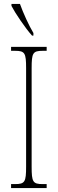

<svg xmlns="http://www.w3.org/2000/svg" viewBox="-20 -951 293 971"><path d="M142 -771H149V-784C126 -822 97 -886 81 -931H38V-921C56 -886 109 -807 142 -771ZM36 0H216V-20H196C146 -20 140 -31 140 -108V-606C140 -683 146 -694 196 -694H216V-714H36V-694H56C106 -694 112 -683 112 -606V-108C112 -31 106 -20 56 -20H36Z"/></svg>

Font: Noto Serif Armenian ExtraCondensed Thin
Style: Regular
Weight: 100
Width: 2
Designer: Monotype Design Team
Foundry: Monotype Imaging Inc.
Version: Version 2.008